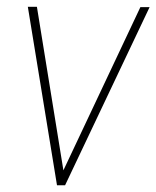

<svg xmlns="http://www.w3.org/2000/svg" viewBox="-20 -549 463 569"><path d="M160.6 -28.8 396 -527.8H423.3L172.9 0H149.4ZM89.4 -528.8 170.4 -28.8 171.9 0H148.9L62.5 -528.8Z"/></svg>

Font: Roboto Condensed Thin
Style: Italic
Weight: 250
Italic angle: -12°
Designer: Christian Robertson
Foundry: Google
Version: Version 3.008; 2023